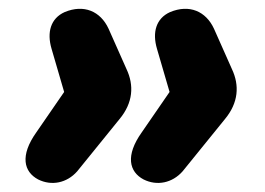

<svg xmlns="http://www.w3.org/2000/svg" viewBox="-20 -479 591 428"><path d="M65 -79C95 -64 129 -71 152 -97L246 -213C277 -250 279 -289 262 -325L222 -415C204 -454 167 -470 124 -452C93 -438 84 -407 95 -370L123 -274L61 -184C24 -132 33 -96 65 -79ZM300 -79C330 -64 364 -71 387 -97L481 -213C512 -250 514 -289 497 -325L457 -415C439 -454 402 -470 359 -452C328 -438 319 -407 330 -370L358 -274L296 -184C259 -132 268 -96 300 -79Z"/></svg>

Font: SN Pro Heavy
Style: Italic
Weight: 800
Italic angle: -9°
Designer: Tobias Whetton
Foundry: Supernotes
Version: Version 1.001;Glyphs 3.2 (3249)